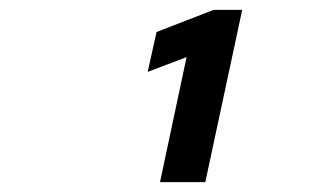

<svg xmlns="http://www.w3.org/2000/svg" viewBox="-20 -720 640 390"><path d="M305 -350 359 -604 280 -574 298 -655 414 -700H472L397 -350Z"/></svg>

Font: Red Hat Mono
Style: Italic
Weight: 400
Italic angle: -12°
Monospace: yes
Designer: Pentagram, MCKL
Foundry: MCKL
Version: Version 1.030